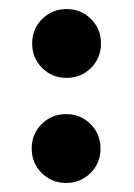

<svg xmlns="http://www.w3.org/2000/svg" viewBox="-20 -403 295 424"><path d="M51 -307Q51 -339 73 -361Q95 -383 127 -383Q159 -383 181 -361Q203 -339 203 -307Q203 -275 181 -253Q159 -231 127 -231Q95 -231 73 -253Q51 -275 51 -307ZM50 -75Q50 -107 72 -129Q94 -151 126 -151Q158 -151 180 -129Q202 -107 202 -75Q202 -43 180 -21Q158 1 126 1Q94 1 72 -21Q50 -43 50 -75Z"/></svg>

Font: Eyechart
Style: Regular
Weight: 400
Designer: Peter Wiegel
Foundry: Peter Wiegel
Version: Version 1.000